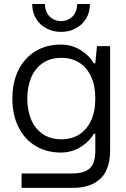

<svg xmlns="http://www.w3.org/2000/svg" viewBox="-20 -750 626 955"><path d="M87.4 112.8H338.4Q384.8 112.8 410.2 98.9Q435.5 85 444.8 60.5Q454.1 36.1 454.1 -0.5V-101.6L527.8 -62.5V-0.5Q527.8 56.6 508.5 97.9Q489.3 139.2 447 161.9Q404.8 184.6 338.4 184.6H87.4ZM41.5 -259.8 74.7 -264.6 115.7 -259.8Q115.7 -203.1 134.3 -157.2Q152.8 -111.3 191.4 -84.2Q230 -57.1 286.6 -57.1Q334.5 -57.1 372.3 -80.1Q410.2 -103 432.1 -148.7Q454.1 -194.3 454.1 -259.8L490.2 -264.6L527.8 -259.8V1H462.4L454.1 -84.5H446.3Q423.8 -44.9 379.9 -18.1Q335.9 8.8 282.2 8.8Q211.4 8.8 156.7 -24.2Q102.1 -57.1 71.8 -117.9Q41.5 -178.7 41.5 -259.8ZM446.3 -435.1H454.1L462.4 -520.5H527.8V-259.8L490.2 -254.9L454.1 -259.8Q454.1 -325.2 432.1 -370.8Q410.2 -416.5 372.3 -439.5Q334.5 -462.4 286.6 -462.4Q230 -462.4 191.4 -435.3Q152.8 -408.2 134.3 -362.3Q115.7 -316.4 115.7 -259.8L74.7 -254.9L41.5 -259.8Q41.5 -340.8 71.8 -401.6Q102.1 -462.4 156.7 -495.4Q211.4 -528.3 282.2 -528.3Q335.9 -528.3 379.9 -501.5Q423.8 -474.6 446.3 -435.1ZM283.7 -591.3Q245.1 -591.3 212.2 -608.2Q179.2 -625 159.7 -656.5Q140.1 -688 140.1 -730H203.6Q203.6 -704.1 214.4 -684.8Q225.1 -665.5 243.4 -655.3Q261.7 -645 283.7 -645Q305.7 -645 324 -655.3Q342.3 -665.5 353 -684.8Q363.8 -704.1 363.8 -730H427.2Q427.2 -688 407.7 -656.5Q388.2 -625 355.2 -608.2Q322.3 -591.3 283.7 -591.3Z"/></svg>

Font: Wand UI Pro
Style: Regular
Weight: 400
Designer: Andreas Faust
Version: Version 1.003;FEAKit 1.0